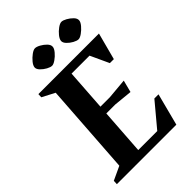

<svg xmlns="http://www.w3.org/2000/svg" viewBox="-231 -889 986 986"><g transform="rotate(-45 262.0 -395.5)"><path d="M18 0 19 -23.1 93.9 -58 127.9 -554 59 -589.9 60 -612H499.9L461 -464.9H432.1L385.4 -565.9H254.9L239.7 -341H307.9L419 -350.9L402.1 -285.1L302 -295H236.5L219.4 -46.1H357.5L465.2 -174.9H495.4L450 0ZM405.1 -664.9Q393.9 -664.9 376.8 -674.1Q359.7 -683.4 347 -696.8Q334.3 -710.3 335.3 -722.9Q336.5 -735.9 349.1 -751.4Q361.6 -767 378.2 -779Q394.9 -791 406.1 -791Q417.1 -791 433.9 -781.7Q450.6 -772.5 463.8 -759.1Q477 -745.6 476 -732Q475.4 -720 461.9 -703.9Q448.4 -687.9 432.1 -676.4Q415.9 -664.9 405.1 -664.9ZM213.3 -664.9Q202 -664.9 184.9 -674.1Q167.9 -683.4 155 -696.8Q142.1 -710.3 143.1 -722.9Q144.4 -735.9 157.3 -751.4Q170.1 -767 186.6 -779Q203 -791 214 -791Q225.6 -791 242.4 -781.7Q259.1 -772.5 272.2 -759.1Q285.2 -745.6 284.2 -732Q283.6 -720 270.2 -703.9Q256.9 -687.9 240.2 -676.4Q223.6 -664.9 213.3 -664.9Z"/></g></svg>

Font: Ancizar Serif Light
Style: Italic
Weight: 300
Italic angle: -4°
Designer: Cesar Puertas, Viviana Monsalve, Julian Moncada, Julian Prieto, Jose Castro, Felipe Aragon, Mariel Hernandez, Sara Alarc
Version: Version 8.100